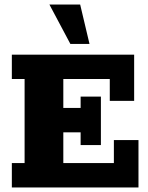

<svg xmlns="http://www.w3.org/2000/svg" viewBox="-20 -823 652 843"><path d="M32 0V-107H88V-476H32V-583H569V-380H462V-476H258V-349H334V-399H423V-186H334V-242H258V-107H480V-208H588V0ZM289 -630 197 -803H332L373 -630Z"/></svg>

Font: Rokkitt SemiBold ExtraBold
Style: Regular
Weight: 800
Version: Version 3.103